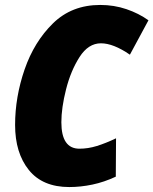

<svg xmlns="http://www.w3.org/2000/svg" viewBox="-20 -745 620 776"><path d="M448 -31 449 -186Q407 -166 371.5 -155Q336 -144 301 -144Q228 -144 228 -251Q228 -309 247 -384Q266 -459 301.5 -514.5Q337 -570 388 -570Q438 -570 505 -524L580 -663Q541 -691 491 -708Q441 -725 385 -725Q270 -725 194 -650.5Q118 -576 79.5 -464.5Q41 -353 41 -240Q41 -127 96.5 -58Q152 11 260 11Q306 11 353.5 1Q401 -9 448 -31Z"/></svg>

Font: Noto Sans Display SemiCondensed Black
Style: Italic
Weight: 900
Width: 4
Designer: Monotype Design team
Foundry: Monotype Imaging Inc.
Version: 1.000